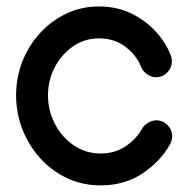

<svg xmlns="http://www.w3.org/2000/svg" viewBox="-20 -555 576 588"><path d="M29.3 -263.2Q29.3 -317.4 48.3 -366.2Q67.4 -415 102.1 -453.1Q136.7 -491.2 182.9 -513.2Q229 -535.2 283.2 -535.2Q336.9 -535.2 380.6 -514.4Q424.3 -493.7 455.8 -459.7Q487.3 -425.8 502.9 -385.7Q506.3 -377.4 506.3 -367.2Q506.3 -347.2 491.9 -332.8Q477.5 -318.4 457.5 -318.4Q443.8 -318.4 430.7 -327.6Q417.5 -336.9 412.1 -350.1Q398.4 -385.3 364.5 -411.4Q330.6 -437.5 283.2 -437.5Q238.8 -437.5 203.4 -412.8Q168 -388.2 147.5 -348.6Q127 -309.1 127 -263.2Q127 -216.8 147.9 -176Q168.9 -135.3 205.6 -110.1Q242.2 -85 288.1 -85Q333 -85 365.7 -107.7Q398.4 -130.4 415 -160.6Q420.9 -171.4 433.6 -179Q446.3 -186.5 458.5 -186.5Q478.5 -186.5 492.9 -172.1Q507.3 -157.7 507.3 -137.7Q507.3 -125.5 501 -113.8Q473.1 -62.5 418 -24.9Q362.8 12.7 288.1 12.7Q232.4 12.7 185.3 -9.5Q138.2 -31.7 103.3 -70.3Q68.4 -108.9 48.8 -158.4Q29.3 -208 29.3 -263.2Z"/></svg>

Font: Manjari
Style: Bold
Weight: 700
Designer: Santhosh Thottingal <santhosh.thottingal@gmail.com>
Version: Version 2.000